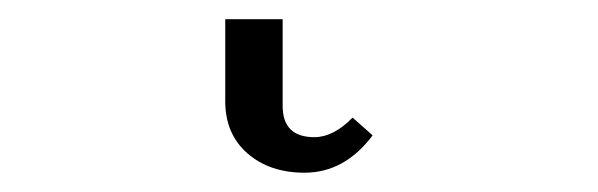

<svg xmlns="http://www.w3.org/2000/svg" viewBox="-20 38 626 201"><path d="M370.1 179.7Q340.8 218.8 298.8 218.8Q262.2 218.8 239 198.5Q215.8 178.2 215.8 144V58.1H275.9V148.9Q275.9 181.6 309.1 181.6Q329.1 181.6 349.1 161.1Z"/></svg>

Font: Segoe UI Historic
Style: Regular
Weight: 400
Foundry: Microsoft Corporation
Version: Version 1.03